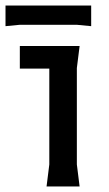

<svg xmlns="http://www.w3.org/2000/svg" viewBox="-26 -677 396 697"><path d="M143 0 153 -80V-428H46V-510H263L253 -430V-80L263 0ZM-6 -657H305V-582L253 -587H46L-6 -582Z"/></svg>

Font: AR One Sans Medium
Style: Regular
Weight: 500
Designer: Niteesh Yadav
Foundry: Niteesh Yadav
Version: Version 1.001;gftools[0.9.33]